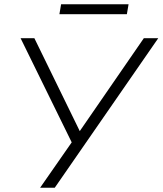

<svg xmlns="http://www.w3.org/2000/svg" viewBox="-20 -885 766 905"><path d="M169 0 318 -214 77 -705H142L356 -267L658 -705H726L238 0ZM260 -818 268 -865H586L578 -818Z"/></svg>

Font: Mulish Light
Style: Italic
Weight: 300
Italic angle: -9°
Designer: Vernon Adams
Foundry: Vernon Adams
Version: Version 3.603; ttfautohint (v1.8.3)